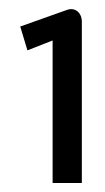

<svg xmlns="http://www.w3.org/2000/svg" viewBox="-20 -863 234 427"><path d="M25 -804 41 -751 97 -773V-456H162V-816C162 -832 149 -848 129 -841Z"/></svg>

Font: Charger Pro
Style: Bd
Weight: 700
Designer: Jasper
Foundry: Cannot Into Space Fonts
Version: Version 1.09